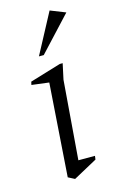

<svg xmlns="http://www.w3.org/2000/svg" viewBox="-108 -723 466 771"><g transform="rotate(-15 125.0 -338.0)"><path d="M105 2 78 -12 105 -399 33 -408 36 -421 165 -460H177L163 -395L137 -67H206L204 -52ZM92 -511 181 -678 244 -653 112 -511Z"/></g></svg>

Font: Ancizar Serif Light
Style: Italic
Weight: 300
Italic angle: -4°
Designer: Cesar Puertas, Viviana Monsalve, Julian Moncada, Julian Prieto, Jose Castro, Felipe Aragon, Mariel Hernandez, Sara Alarc
Version: Version 8.100